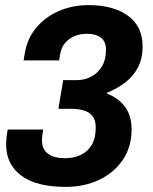

<svg xmlns="http://www.w3.org/2000/svg" viewBox="-20 -718 596 750"><path d="M237 12Q121 12 62.5 -32.5Q4 -77 4 -153Q4 -163 5 -175.5Q6 -188 10 -212H149Q145 -190 144.5 -182Q144 -174 144 -169Q144 -135 167.5 -117.5Q191 -100 235 -100Q268 -100 295 -112.5Q322 -125 338 -151.5Q354 -178 354 -220Q354 -249 341 -265Q328 -281 306 -287Q284 -293 259 -293H208L227 -405H281Q309 -405 335 -418Q361 -431 377.5 -457.5Q394 -484 394 -524Q394 -556 374 -571Q354 -586 320 -586Q292 -586 270 -576.5Q248 -567 233 -548.5Q218 -530 214 -501L211 -482H72L77 -510Q86 -567 121.5 -609.5Q157 -652 210 -675Q263 -698 326 -698Q423 -698 480 -656.5Q537 -615 537 -537Q537 -488 518 -453Q499 -418 467.5 -394.5Q436 -371 399 -356L398 -352Q440 -337 467 -302.5Q494 -268 494 -212Q494 -143 459 -92.5Q424 -42 366 -15Q308 12 237 12Z"/></svg>

Font: Archivo VF Beta
Style: Italic
Weight: 400
Italic angle: -10°
Designer: Hector Gatti
Foundry: Omnibus-Type
Version: Version 1.002